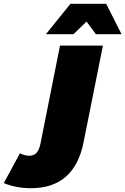

<svg xmlns="http://www.w3.org/2000/svg" viewBox="-203 -787 660 1011"><path d="M-40 204Q-80 204 -116 197Q-152 190 -183 177L-98 20Q-74 33 -48 33Q-25 33 -11 18Q3 3 10 -30L113 -547H339L237 -38Q189 204 -40 204ZM39 -607 168 -767H356L437 -607H302L206 -737H318L184 -607Z"/></svg>

Font: Montserrat Thin Black
Style: Italic
Weight: 900
Italic angle: -11.3°
Version: Version 9.000